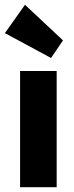

<svg xmlns="http://www.w3.org/2000/svg" viewBox="-30 -783 310 803"><path d="M54 0V-486H207V0ZM183.5 -540.5 -9.5 -644.5 74.5 -763 233.5 -614Z"/></svg>

Font: Marine Company Thin
Style: Regular
Weight: 100
Designer: Rodrigo Fuenzalida
Foundry: fragTYPE
Version: Version 1.000